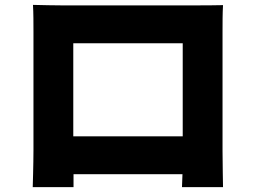

<svg xmlns="http://www.w3.org/2000/svg" viewBox="-20 -743 1040 786"><path d="M115 -723C117 -692 117 -646 117 -614C117 -545 117 -199 117 -128C117 -73 114 23 114 23H281V-30H727L725 23H893C893 23 891 -83 891 -126C891 -199 891 -545 891 -614C891 -648 891 -689 893 -722C853 -721 815 -721 788 -721C703 -721 313 -721 230 -721C201 -721 156 -722 115 -723ZM280 -185V-566H728V-185Z"/></svg>

Font: Noto Sans CJK HK Black
Style: Regular
Weight: 900
Designer: Ryoko NISHIZUKA 西塚涼子 (kana, bopomofo & ideographs); Paul D. Hunt (Latin, Greek & Cyrillic); Sandoll Communications 산돌커뮤니
Foundry: Adobe
Version: Version 2.004;hotconv 1.0.118;makeotfexe 2.5.65603